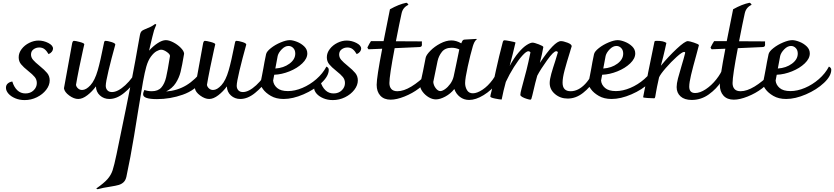

<svg xmlns="http://www.w3.org/2000/svg" viewBox="-20 -710 6025 1387"><path d="M23 -76Q23 -96 37 -107.5Q51 -119 69 -121Q81 -81 105 -58Q129 -35 164 -35Q200 -35 223 -57.5Q246 -80 246 -110Q246 -135 231 -153.5Q216 -172 183 -198Q149 -225 132 -246Q115 -267 115 -296Q115 -328 136.5 -356Q158 -384 191.5 -400.5Q225 -417 258 -417Q295 -417 329 -399.5Q363 -382 363 -359Q363 -348 355 -337Q347 -326 331 -319Q317 -343 301.5 -355Q286 -367 264 -367Q240 -367 222 -353.5Q204 -340 204 -316Q204 -295 219 -277.5Q234 -260 265 -235Q302 -205 320.5 -182.5Q339 -160 339 -129Q339 -94 313.5 -61Q288 -28 246.5 -7.5Q205 13 158 13Q121 13 90 0Q59 -13 41 -33.5Q23 -54 23 -76Z M1004 -216Q1004 -192 967 -137Q930 -82 876.5 -38.5Q823 5 770 5Q730 5 702 -20.5Q674 -46 673 -86Q646 -49 611 -22Q576 5 545 5Q514 5 480 -20Q446 -45 442 -72L501 -396Q505 -415 514 -415Q526 -415 557.5 -406.5Q589 -398 589 -390Q589 -387 580 -351Q570 -309 552.5 -222Q535 -135 529 -97Q531 -83 543.5 -71.5Q556 -60 573 -60Q602 -60 633.5 -94.5Q665 -129 686 -202Q704 -263 732 -404Q734 -415 743 -415Q756 -415 784.5 -406.5Q813 -398 813 -388Q784 -284 764 -200Q744 -116 744 -90Q744 -71 755.5 -58Q767 -45 789 -45Q831 -45 885 -94.5Q939 -144 988 -234Q1004 -230 1004 -216Z M1466 -179Q1466 -160 1446 -132Q1391 -58 1300.5 -26Q1210 6 1114 6Q1014 6 1014 -28Q1014 -39 1018 -47.5Q1022 -56 1023 -60Q1048 -51 1076 -51Q1122 -51 1145.5 -78Q1169 -105 1180 -151.5Q1191 -198 1208 -305Q1209 -318 1185.5 -334.5Q1162 -351 1144 -351Q1131 -351 1111 -340Q1091 -329 1070.5 -301.5Q1050 -274 1037 -229Q1026 -191 1013 -119.5Q1000 -48 978 90Q974 117 948.5 272Q923 427 893 567Q887 593 872.5 606.5Q858 620 837.5 626Q817 632 779 638Q724 646 685 657L675 652Q731 613 756.5 584Q782 555 793.5 520Q805 485 822 404Q903 14 932.5 -139Q962 -292 977 -381Q983 -409 991 -458Q994 -474 1000.5 -482Q1007 -490 1019 -495Q1057 -511 1069.5 -517Q1082 -523 1101 -537Q1107 -535 1109 -531Q1108 -527 1102.5 -515.5Q1097 -504 1093 -491Q1088 -476 1080 -441.5Q1072 -407 1066 -383L1057 -344Q1085 -376 1118.5 -398Q1152 -420 1178 -420Q1201 -420 1232 -404Q1263 -388 1286 -364.5Q1309 -341 1310 -322Q1295 -233 1284.5 -190.5Q1274 -148 1249.5 -110Q1225 -72 1180 -49Q1261 -55 1326 -94Q1391 -133 1449 -210Q1466 -202 1466 -179Z M1950 -216Q1950 -192 1913 -137Q1876 -82 1822.5 -38.5Q1769 5 1716 5Q1676 5 1648 -20.5Q1620 -46 1619 -86Q1592 -49 1557 -22Q1522 5 1491 5Q1460 5 1426 -20Q1392 -45 1388 -72L1447 -396Q1451 -415 1460 -415Q1472 -415 1503.5 -406.5Q1535 -398 1535 -390Q1535 -387 1526 -351Q1516 -309 1498.5 -222Q1481 -135 1475 -97Q1477 -83 1489.5 -71.5Q1502 -60 1519 -60Q1548 -60 1579.5 -94.5Q1611 -129 1632 -202Q1650 -263 1678 -404Q1680 -415 1689 -415Q1702 -415 1730.5 -406.5Q1759 -398 1759 -388Q1730 -284 1710 -200Q1690 -116 1690 -90Q1690 -71 1701.5 -58Q1713 -45 1735 -45Q1777 -45 1831 -94.5Q1885 -144 1934 -234Q1950 -230 1950 -216Z M2355 -206Q2355 -161 2302.5 -111.5Q2250 -62 2172.5 -28.5Q2095 5 2029 5Q1975 5 1937 -17Q1899 -39 1879.5 -66.5Q1860 -94 1860 -107Q1867 -133 1873.5 -169Q1880 -205 1883 -219Q1886 -237 1890.5 -261.5Q1895 -286 1902 -318Q1906 -338 1937 -362.5Q1968 -387 2007.5 -403.5Q2047 -420 2073 -420Q2095 -420 2125.5 -408Q2156 -396 2178 -374.5Q2200 -353 2200 -324Q2200 -287 2163.5 -252Q2127 -217 2071 -194.5Q2015 -172 1961 -170L1953 -128Q1956 -97 1982 -74.5Q2008 -52 2060 -52Q2110 -52 2164.5 -75Q2219 -98 2265.5 -138.5Q2312 -179 2338 -229Q2355 -221 2355 -206ZM1986 -306 1969 -215Q2029 -219 2071 -250Q2113 -281 2113 -323Q2113 -348 2098.5 -363Q2084 -378 2064 -378Q2039 -378 2015.5 -354Q1992 -330 1986 -306Z M2249 -76Q2249 -96 2263 -107.5Q2277 -119 2295 -121Q2307 -81 2331 -58Q2355 -35 2390 -35Q2426 -35 2449 -57.5Q2472 -80 2472 -110Q2472 -135 2457 -153.5Q2442 -172 2409 -198Q2375 -225 2358 -246Q2341 -267 2341 -296Q2341 -328 2362.5 -356Q2384 -384 2417.5 -400.5Q2451 -417 2484 -417Q2521 -417 2555 -399.5Q2589 -382 2589 -359Q2589 -348 2581 -337Q2573 -326 2557 -319Q2543 -343 2527.5 -355Q2512 -367 2490 -367Q2466 -367 2448 -353.5Q2430 -340 2430 -316Q2430 -295 2445 -277.5Q2460 -260 2491 -235Q2528 -205 2546.5 -182.5Q2565 -160 2565 -129Q2565 -94 2539.5 -61Q2514 -28 2472.5 -7.5Q2431 13 2384 13Q2347 13 2316 0Q2285 -13 2267 -33.5Q2249 -54 2249 -76Z M3070 -159Q3070 -152 3066 -138Q3052 -106 3006 -71Q2960 -36 2902.5 -13Q2845 10 2802 10Q2754 10 2727.5 -19Q2701 -48 2701 -97Q2701 -151 2741 -358L2642 -354Q2641 -354 2638 -359Q2635 -364 2634 -367Q2650 -399 2660 -413H2751L2797 -643Q2861 -679 2915 -690Q2919 -690 2924.5 -684.5Q2930 -679 2930 -675Q2890 -656 2881 -613Q2867 -551 2840 -412L3028 -411Q3027 -407 3027.5 -399Q3028 -391 3028 -387Q3028 -378 3023 -374Q3018 -370 3008 -370L2831 -362Q2793 -163 2793 -110Q2793 -83 2807 -67Q2821 -51 2851 -51Q2896 -51 2952 -85Q3008 -119 3064 -176Q3070 -168 3070 -159Z M3608 -211Q3608 -163 3569.5 -110.5Q3531 -58 3474 -23Q3417 12 3369 12Q3331 12 3302.5 -10Q3274 -32 3262 -67Q3235 -33 3197 -12.5Q3159 8 3129 8Q3103 8 3077 -7.5Q3051 -23 3033 -47Q3015 -71 3014 -95Q3037 -197 3055 -293Q3059 -313 3089 -343.5Q3119 -374 3161 -396Q3203 -418 3241 -418Q3276 -418 3312 -397Q3319 -414 3323 -418.5Q3327 -423 3335 -424L3422 -429L3425 -427Q3413 -417 3407 -405Q3401 -393 3396 -377Q3378 -316 3359 -229.5Q3340 -143 3340 -110Q3340 -82 3353.5 -59Q3367 -36 3396 -36Q3426 -36 3465.5 -62Q3505 -88 3539.5 -135Q3574 -182 3590 -241Q3608 -241 3608 -211ZM3257 -157 3273 -232Q3291 -324 3298 -353Q3272 -365 3243 -365Q3196 -365 3172.5 -335.5Q3149 -306 3141 -269L3110 -118Q3112 -93 3128 -72.5Q3144 -52 3161 -52Q3175 -52 3195 -66Q3215 -80 3232.5 -104Q3250 -128 3257 -157Z M4308 -218Q4308 -188 4276 -134Q4244 -80 4192 -39Q4140 2 4081 2Q4028 2 3989.5 -30.5Q3951 -63 3951 -110Q3951 -136 3962.5 -177Q3974 -218 3992 -272Q4008 -324 4010 -332Q4010 -335 4006 -337.5Q4002 -340 3998 -340Q3979 -340 3932 -274.5Q3885 -209 3861 -163Q3851 -131 3825 -19Q3821 -2 3818.5 4Q3816 10 3811 10Q3805 10 3786.5 4.5Q3768 -1 3753.5 -9Q3739 -17 3739 -25Q3739 -38 3748 -71Q3771 -155 3784 -206.5Q3797 -258 3812 -332Q3806 -340 3797 -340Q3782 -340 3753.5 -308.5Q3725 -277 3692.5 -225.5Q3660 -174 3634 -118Q3616 -53 3604 9Q3591 9 3556.5 2Q3522 -5 3522 -13Q3522 -20 3532 -57L3537 -83Q3541 -103 3563 -203.5Q3585 -304 3611 -402Q3613 -411 3616 -415Q3619 -419 3625 -419Q3633 -419 3667 -412.5Q3701 -406 3704 -403Q3685 -321 3662 -234Q3694 -293 3726.5 -331Q3759 -369 3785.5 -385.5Q3812 -402 3827 -402Q3840 -402 3872.5 -389.5Q3905 -377 3905 -370Q3897 -322 3880 -256Q3985 -413 4032 -413Q4050 -413 4080 -401.5Q4110 -390 4110 -376Q4099 -341 4100 -343Q4073 -257 4058.5 -202Q4044 -147 4044 -113Q4044 -51 4102 -51Q4158 -51 4208 -104Q4258 -157 4282 -244Q4294 -244 4301 -237.5Q4308 -231 4308 -218Z M4724 -206Q4724 -161 4671.5 -111.5Q4619 -62 4541.5 -28.5Q4464 5 4398 5Q4344 5 4306 -17Q4268 -39 4248.5 -66.5Q4229 -94 4229 -107Q4236 -133 4242.5 -169Q4249 -205 4252 -219Q4255 -237 4259.5 -261.5Q4264 -286 4271 -318Q4275 -338 4306 -362.5Q4337 -387 4376.5 -403.5Q4416 -420 4442 -420Q4464 -420 4494.5 -408Q4525 -396 4547 -374.5Q4569 -353 4569 -324Q4569 -287 4532.5 -252Q4496 -217 4440 -194.5Q4384 -172 4330 -170L4322 -128Q4325 -97 4351 -74.5Q4377 -52 4429 -52Q4479 -52 4533.5 -75Q4588 -98 4634.5 -138.5Q4681 -179 4707 -229Q4724 -221 4724 -206ZM4355 -306 4338 -215Q4398 -219 4440 -250Q4482 -281 4482 -323Q4482 -348 4467.5 -363Q4453 -378 4433 -378Q4408 -378 4384.5 -354Q4361 -330 4355 -306Z M5224 -201Q5224 -174 5190.5 -121.5Q5157 -69 5101 -28.5Q5045 12 4977 12Q4925 12 4896.5 -13.5Q4868 -39 4868 -81Q4868 -106 4877.5 -143Q4887 -180 4904 -236Q4920 -288 4930 -329Q4929 -335 4922 -335Q4908 -335 4868 -299Q4828 -263 4789 -218Q4750 -173 4741 -151Q4723 -70 4719 -43.5Q4715 -17 4714 -14Q4713 -11 4712 -6.5Q4711 -2 4709.5 -1Q4708 0 4705 0Q4690 0 4658 -2Q4626 -4 4626 -8Q4632 -44 4657 -158Q4662 -186 4662 -185L4707 -405Q4708 -412 4711.5 -413.5Q4715 -415 4726 -415Q4773 -415 4794 -400Q4793 -396 4783 -350.5Q4773 -305 4754 -235Q4810 -303 4869 -358Q4928 -413 4949 -413Q4960 -413 4993.5 -402Q5027 -391 5029 -384L5011 -316Q4985 -223 4972 -168Q4959 -113 4959 -84Q4959 -38 5002 -38Q5037 -38 5078.5 -65.5Q5120 -93 5154.5 -136.5Q5189 -180 5205 -224Q5214 -224 5219 -217.5Q5224 -211 5224 -201Z M5549 -159Q5549 -152 5545 -138Q5531 -106 5485 -71Q5439 -36 5381.5 -13Q5324 10 5281 10Q5233 10 5206.5 -19Q5180 -48 5180 -97Q5180 -151 5220 -358L5121 -354Q5120 -354 5117 -359Q5114 -364 5113 -367Q5129 -399 5139 -413H5230L5276 -643Q5340 -679 5394 -690Q5398 -690 5403.5 -684.5Q5409 -679 5409 -675Q5369 -656 5360 -613Q5346 -551 5319 -412L5507 -411Q5506 -407 5506.5 -399Q5507 -391 5507 -387Q5507 -378 5502 -374Q5497 -370 5487 -370L5310 -362Q5272 -163 5272 -110Q5272 -83 5286 -67Q5300 -51 5330 -51Q5375 -51 5431 -85Q5487 -119 5543 -176Q5549 -168 5549 -159Z M5985 -206Q5985 -161 5932.5 -111.5Q5880 -62 5802.5 -28.5Q5725 5 5659 5Q5605 5 5567 -17Q5529 -39 5509.5 -66.5Q5490 -94 5490 -107Q5497 -133 5503.5 -169Q5510 -205 5513 -219Q5516 -237 5520.5 -261.5Q5525 -286 5532 -318Q5536 -338 5567 -362.5Q5598 -387 5637.5 -403.5Q5677 -420 5703 -420Q5725 -420 5755.5 -408Q5786 -396 5808 -374.5Q5830 -353 5830 -324Q5830 -287 5793.5 -252Q5757 -217 5701 -194.5Q5645 -172 5591 -170L5583 -128Q5586 -97 5612 -74.5Q5638 -52 5690 -52Q5740 -52 5794.5 -75Q5849 -98 5895.5 -138.5Q5942 -179 5968 -229Q5985 -221 5985 -206ZM5616 -306 5599 -215Q5659 -219 5701 -250Q5743 -281 5743 -323Q5743 -348 5728.5 -363Q5714 -378 5694 -378Q5669 -378 5645.5 -354Q5622 -330 5616 -306Z"/></svg>

Font: Charmonman
Style: Bold
Weight: 700
Designer: Ekaluck Peanpanawate
Foundry: Cadson Demak Co.,Ltd.
Version: Version 1.000; ttfautohint (v1.6)